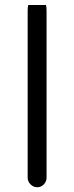

<svg xmlns="http://www.w3.org/2000/svg" viewBox="-20 -581 303 783"><path d="M169.9 -535.2Q169.9 -554.2 167.5 -560.5H95.2L94.2 -556.2Q92.8 -548.8 92.8 -535.2V143.6Q92.8 159.2 104.5 170.9Q116.2 182.6 131.8 182.6Q147.5 182.6 158.7 170.9Q169.9 159.2 169.9 143.6Z"/></svg>

Font: YuPearl-Light
Style: Light
Weight: 300
Designer: Max Yao
Foundry: Max-Everyday
Version: Version 1.011; ttfautohint (v1.8.3)